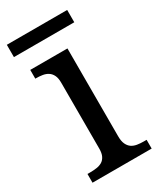

<svg xmlns="http://www.w3.org/2000/svg" viewBox="-175 -737 669 799"><g transform="rotate(-30 160.0 -337.5)"><path d="M36.1 -42Q52.7 -42 67.6 -44.2Q82.5 -46.4 93.8 -53.2Q105 -60.1 111.6 -73.5Q118.2 -86.9 118.2 -108.9V-425.8Q118.2 -447.8 111.6 -461.2Q105 -474.6 93.8 -481.9Q82.5 -489.3 67.6 -491.7Q52.7 -494.1 36.1 -494.1H33.2V-536.1H211.9V-113.8Q211.9 -90.3 218.5 -76.2Q225.1 -62 236.1 -54.4Q247.1 -46.9 262.2 -44.4Q277.3 -42 293.9 -42H307.1V0H22.9V-42ZM291 -616.2H1V-675.3H291Z"/></g></svg>

Font: Noto Serif
Style: Regular
Weight: 400
Designer: Monotype Design team
Foundry: Monotype Imaging Inc.
Version: Version 1.02